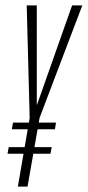

<svg xmlns="http://www.w3.org/2000/svg" viewBox="-20 -695 326 715"><path d="M24 -213.5H184.5L188.5 -238.5H28.5ZM8 -122.5H168L172.5 -147H12.5ZM46.5 0H82.5L127.5 -256.5L286.5 -675H248.5L118 -305.5H117V-675H79.5L90.5 -255.5Z"/></svg>

Font: Anybody ExtraCondensed ExtraLight
Style: Italic
Weight: 250
Width: 2
Italic angle: -10°
Version: Version 1.113;gftools[0.9.25]